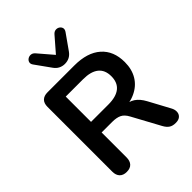

<svg xmlns="http://www.w3.org/2000/svg" viewBox="-266 -1080 1218 1218"><g transform="rotate(-45 343.0 -470.5)"><path d="M141 8Q110 8 93.5 -9.5Q77 -27 77 -58V-640Q77 -672 94 -688.5Q111 -705 142 -705H383Q499 -705 562 -649.5Q625 -594 625 -494Q625 -429 596.5 -382Q568 -335 514 -310Q460 -285 383 -285L392 -300H425Q466 -300 496.5 -280Q527 -260 550 -217L625 -78Q637 -57 636 -37Q635 -17 621 -4.5Q607 8 580 8Q553 8 536 -3.5Q519 -15 506 -39L405 -225Q387 -259 362.5 -270.5Q338 -282 300 -282H205V-58Q205 -27 189 -9.5Q173 8 141 8ZM205 -377H361Q430 -377 465.5 -405.5Q501 -434 501 -491Q501 -547 465.5 -575.5Q430 -604 361 -604H205ZM348 -754Q326 -754 307.5 -763.5Q289 -773 275 -793L202 -895Q192 -909 195.5 -922Q199 -935 211 -942.5Q223 -950 237.5 -948.5Q252 -947 264 -933L348 -835L433 -933Q445 -947 459.5 -948.5Q474 -950 485.5 -942.5Q497 -935 500.5 -922.5Q504 -910 494 -895L422 -793Q408 -773 389.5 -763.5Q371 -754 348 -754Z"/></g></svg>

Font: Nunito ExtraLight
Style: Regular
Weight: 200
Designer: Vernon Adams
Foundry: Vernon Adams
Version: Version 3.602